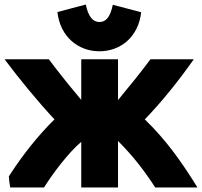

<svg xmlns="http://www.w3.org/2000/svg" viewBox="-33 -805 890 846"><path d="M630 -544H821C758 -454 679 -355 605 -279C694 -193 763 -99 837 21H651C598 -60 554 -116 487 -184V21H325V-180C270 -134 199 -40 161 21H12C9 5 7 -11 6 -28C67 -123 135 -208 207 -279C135 -356 52 -457 -13 -544H182C223 -490 244 -462 325 -365V-544H487V-364C549 -439 590 -490 630 -544ZM405 -579C313 -579 232 -642 220 -752L345 -785C356 -732 376 -708 405 -708C434 -708 453 -730 464 -784L589 -751C577 -641 497 -579 405 -579Z"/></svg>

Font: Repo ExtraBold
Style: Bold
Weight: 700
Designer: Stefan Peev
Foundry: Context Ltd
Version: Version 1.502